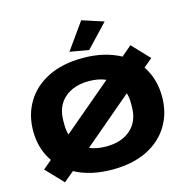

<svg xmlns="http://www.w3.org/2000/svg" viewBox="-134 -1082 1180 1220"><g transform="rotate(-15 456.0 -472.0)"><path d="M143 12 36 -101 93 -149Q32 -237 32 -354Q32 -460 81.5 -543Q131 -626 226 -674Q321 -722 456 -722Q530 -722 592 -707Q654 -692 703 -665L770 -722L877 -609L820 -561Q880 -473 880 -354Q880 -249 830.5 -166Q781 -83 686.5 -35.5Q592 12 456 12Q383 12 321 -2.5Q259 -17 210 -44ZM234 -342Q234 -307 243 -276L566 -549Q518 -570 456 -570Q354 -570 294 -516.5Q234 -463 234 -368ZM456 -140Q558 -140 618 -193.5Q678 -247 678 -342V-368Q678 -403 669 -433L347 -160Q394 -140 456 -140ZM509 -760 385 -782 509 -956 651 -910Z"/></g></svg>

Font: Special Gothic Extended Bold
Style: Regular
Weight: 700
Width: 7
Designer: Alistair McCready
Foundry: Monolith
Version: Version 1.000; ttfautohint (v1.8.4.7-5d5b)